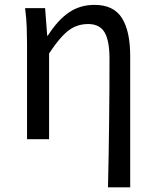

<svg xmlns="http://www.w3.org/2000/svg" viewBox="-20 -577 644 796"><path d="M427.7 199.6Q429.4 133.6 430.5 64Q431.6 -5.5 432.4 -74.2Q433.2 -142.8 433.6 -208.1Q434 -273.5 434 -332.4Q434 -408.5 413.6 -442.9Q393.1 -477.4 345.3 -477.4Q315.4 -477.4 290 -466.1Q264.7 -454.9 239.3 -428.1Q213.9 -401.3 183.5 -355.2V0H92.1V-394.4Q92.1 -427.2 90.8 -463.9Q89.6 -500.7 84 -543.4H167L175.7 -429.1H178.1Q219.6 -494 265.8 -525.4Q311.9 -556.8 371.7 -556.8Q450.9 -556.8 485.4 -502.4Q519.8 -448 519.8 -344.1V199.6Z"/></svg>

Font: Noto Sans JP
Style: Regular
Weight: 100
Designer: Ryoko NISHIZUKA 西塚涼子 (kana, bopomofo & ideographs); Paul D. Hunt (Latin, Greek & Cyrillic); Sandoll Communications 산돌커뮤니
Foundry: Adobe
Version: Version 2.004;hotconv 1.0.118;makeotfexe 2.5.65603